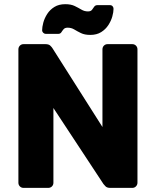

<svg xmlns="http://www.w3.org/2000/svg" viewBox="-20 -915 759 935"><path d="M94.8 0Q84.1 0 76.9 -7.2Q69.6 -14.5 69.6 -25.1V-674.5Q69.6 -685.5 76.9 -692.8Q84.1 -700 94.8 -700H201.4Q217.6 -700 225.1 -692.5Q232.6 -685 234.9 -681.1L478.9 -296.5V-674.5Q478.9 -685.5 486.1 -692.8Q493.4 -700 504 -700H623.9Q634.9 -700 642.1 -692.8Q649.4 -685.5 649.4 -674.5V-25.5Q649.4 -14.9 642.1 -7.4Q634.9 0 624.2 0H517.3Q501 0 493.7 -7.8Q486.4 -15.6 483.8 -18.9L240.1 -389V-25.1Q240.1 -14.5 232.9 -7.2Q225.6 0 214.6 0ZM419.7 -745Q392.4 -745 374.3 -753.8Q356.2 -762.6 341.8 -771.4Q327.4 -780.2 309.6 -780.2Q296.1 -780.2 289.9 -772.9Q283.6 -765.6 278.8 -757.8Q274 -750 263 -750H203Q196 -750 190.6 -755.3Q185.1 -760.6 185.1 -767.2Q185.1 -783.1 190.9 -804.9Q196.8 -826.7 210.1 -847.3Q223.4 -867.9 245 -881.2Q266.6 -894.6 297.9 -894.6Q325.6 -894.6 343.7 -885.8Q361.7 -877 376.5 -868.2Q391.2 -859.4 408.4 -859.4Q422.2 -859.4 428 -867.2Q433.7 -875 438.9 -882.5Q444 -890 455 -890H515Q523.6 -890 528.2 -884.7Q532.9 -879.4 532.9 -872.1Q532.9 -856.2 526.9 -834.7Q520.9 -813.2 507.6 -792.7Q494.2 -772.1 472.6 -758.6Q451 -745 419.7 -745Z"/></svg>

Font: Rubik Light
Style: Regular
Weight: 300
Designer: Hubert and Fischer
Foundry: Hubert and Fischer
Version: Version 2.300;gftools[0.9.30]